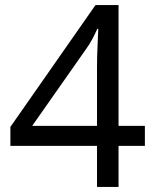

<svg xmlns="http://www.w3.org/2000/svg" viewBox="-20 -738 612 758"><path d="M552 -162H448V0H363V-162H21V-237L357 -718H448V-241H552ZM363 -466Q363 -518 365 -554.5Q367 -591 368 -624H364Q356 -605 344 -583Q332 -561 321 -546L107 -241H363Z"/></svg>

Font: Noto Sans Old Turkic
Style: Regular
Weight: 400
Designer: Monotype Design Team
Foundry: Monotype Imaging Inc.
Version: Version 2.003; ttfautohint (v1.8.4.7-5d5b)